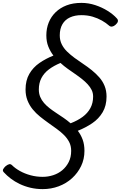

<svg xmlns="http://www.w3.org/2000/svg" viewBox="-93 -914 837 1330"><path d="M203 396Q158 396 118 386.5Q78 377 43.5 360.5Q9 344 -18.5 323Q-46 302 -67 279Q-77 268 -70.5 257Q-64 246 -54 237Q-40 226 -29.5 223.5Q-19 221 -9 231Q12 252 45 270.5Q78 289 118.5 300Q159 311 203 311Q240 311 275.5 299.5Q311 288 338.5 265Q366 242 383 208.5Q400 175 400 131Q400 97 386.5 70.5Q373 44 350.5 21.5Q328 -1 299.5 -21.5Q271 -42 241.5 -63Q212 -84 184 -106.5Q156 -129 133.5 -156.5Q111 -184 97.5 -218Q84 -252 84 -294Q84 -357 110 -402Q136 -447 180 -477.5Q224 -508 277 -529Q255 -558 241.5 -592Q228 -626 228 -669Q228 -717 244.5 -758Q261 -799 292.5 -829.5Q324 -860 368.5 -877Q413 -894 471 -894Q520 -894 567 -878.5Q614 -863 653 -838.5Q692 -814 716 -787Q726 -777 723.5 -765.5Q721 -754 707 -742Q696 -732 684 -730Q672 -728 662 -737Q642 -755 613 -771.5Q584 -788 548.5 -798.5Q513 -809 471 -809Q426 -809 392 -793.5Q358 -778 339.5 -746.5Q321 -715 321 -669Q321 -635 334.5 -607.5Q348 -580 371.5 -557Q395 -534 423.5 -513Q452 -492 483 -471.5Q514 -451 542.5 -428Q571 -405 594.5 -378.5Q618 -352 631.5 -319Q645 -286 645 -245Q645 -182 618 -136.5Q591 -91 546 -60.5Q501 -30 446 -8Q467 19 479.5 53Q492 87 492 131Q492 188 469 236Q446 284 406 320.5Q366 357 313.5 376.5Q261 396 203 396ZM396 -60Q445 -79 479.5 -104.5Q514 -130 533 -165Q552 -200 552 -245Q552 -270 542 -290.5Q532 -311 514.5 -330Q497 -349 475 -366.5Q453 -384 427.5 -401.5Q402 -419 376 -437.5Q350 -456 326 -478Q280 -459 246 -433.5Q212 -408 194 -373.5Q176 -339 176 -294Q176 -266 185.5 -243Q195 -220 212 -200.5Q229 -181 251 -164Q273 -147 297.5 -131Q322 -115 347.5 -97.5Q373 -80 396 -60Z"/></svg>

Font: Playwrite HR
Style: Regular
Weight: 400
Designer: Veronika Burian, José Scaglione
Foundry: TypeTogether
Version: Version 1.002